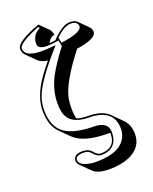

<svg xmlns="http://www.w3.org/2000/svg" viewBox="-169 -764 889 1117"><g transform="rotate(-20 276.0 -205.5)"><path d="M278.3 -585.4 264.6 -580.6Q251.5 -576.2 237.8 -555.2Q235.4 -550.8 233.4 -547.9Q248 -548.8 272.5 -552.2L272 -553.2Q338.9 -622.6 384.8 -623Q416 -622.6 429.7 -609.4L486.3 -552.7Q497.1 -541 497.6 -521.5Q495.6 -480.5 371.6 -462.4L372.6 -461.4Q248 -302.2 229 -210Q223.6 -181.6 223.6 -146.5Q224.1 -106 231 -83Q260.3 -73.2 303.2 -73.2Q386.7 -72.8 429.2 -30.8L485.8 25.9Q520.5 61.5 520.5 118.7Q520.5 194.3 448.7 232.4Q394.5 260.3 308.6 260.7Q239.7 260.3 210 231L153.3 174.8Q141.1 161.6 141.1 146Q143.1 108.9 196.8 107.9Q231.4 108.4 248.5 125Q252 128.4 254.9 131.8Q260.3 138.2 263.7 141.6Q279.3 156.2 293.9 157.2Q374.5 157.2 385.7 92.3Q387.7 79.1 388.2 63.5Q379.9 63 371.6 62.5Q223.6 62 163.6 2.4L106.9 -54.2Q61 -101.1 61 -192.9Q61 -278.8 131.3 -379.9Q155.8 -414.6 190.4 -456.1Q150.4 -462.4 132.3 -479.5L75.7 -536.1Q61 -551.8 61 -575.2Q63 -618.2 210 -671.9L266.6 -615.2ZM285.2 -554.2 286.1 -543.9Q232.9 -537.1 212.9 -537.1Q160.2 -538.6 159.2 -569.8Q159.2 -618.7 198.7 -643.6Q202.6 -645.5 204.6 -646.5L209 -647.9L204.1 -659.2Q77.6 -608.9 70.8 -575.2Q70.8 -523.4 164.6 -520Q171.4 -520 178.2 -520Q205.1 -520 238.3 -522.9L263.2 -524.9L246.6 -506.3Q114.7 -356.4 85 -273.9Q70.8 -233.9 70.8 -192.9Q70.8 -86.9 133.8 -44.4Q193.8 -4.4 314.9 -3.9Q397 -2.4 397.9 63Q395.5 166 293.9 167Q271 166 247.6 138.7Q233.4 121.6 213.9 119.1Q206.1 118.2 196.8 118.2Q151.4 119.1 150.9 146Q150.9 176.3 208 189Q230 193.8 252 193.8Q415 193.8 447.8 100.1Q454.1 81.1 454.1 62Q454.1 -34.2 359.4 -57.1Q333.5 -63 303.2 -63Q183.1 -63 162.6 -147.5Q157.2 -170.4 157.2 -203.1Q157.2 -285.6 200.7 -366.7Q233.4 -426.8 295.4 -507.8ZM301.8 -515.1 300.8 -526.9Q407.2 -540.5 428.2 -570.3Q430.7 -574.7 431.2 -578.1Q431.2 -608.4 398.4 -612.3Q391.6 -612.8 384.8 -612.8Q347.2 -611.8 293.5 -560.5Z"/></g></svg>

Font: Linux Biolinum Shadow O
Style: Bold
Weight: 700
Designer: Philipp H. Poll
Foundry: Philipp H. Poll
Version: Version 0.9.2